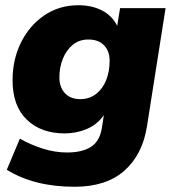

<svg xmlns="http://www.w3.org/2000/svg" viewBox="-20 -523 666 734"><path d="M265 191Q111 191 6 126L56 7Q98 31 144.5 45.5Q191 60 237 60Q292 60 326 39.5Q360 19 369 -31L377 -83Q352 -47 312 -30Q272 -13 227 -13Q137 -13 82.5 -65.5Q28 -118 28 -216Q28 -295 60 -360Q92 -425 149 -464Q206 -503 280 -503Q331 -503 370 -483Q409 -463 428 -424L439 -492H613L542 -41Q525 68 455.5 129.5Q386 191 265 191ZM287 -144Q322 -144 347.5 -164Q373 -184 386 -217Q399 -250 399 -289Q400 -326 378.5 -349Q357 -372 318 -372Q283 -372 258.5 -352Q234 -332 220.5 -299Q207 -266 207 -227Q207 -190 228 -167Q249 -144 287 -144Z"/></svg>

Font: Nunito Sans Black
Style: Italic
Weight: 900
Italic angle: -9°
Designer: Vernon Adams
Foundry: Vernon Adams
Version: Version 3.006; ttfautohint (v1.8.3)